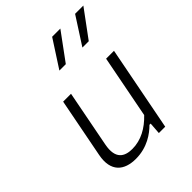

<svg xmlns="http://www.w3.org/2000/svg" viewBox="-224 -927 1068 1068"><g transform="rotate(-45 310.0 -393.0)"><path d="M158.5 -500 90.5 -149C68.5 -36 128.5 11.5 220 11.5C310.5 11.5 373 -35 407 -69.5H416.5L411.5 0H461.5L558.5 -500H496.5L424.5 -128.5C374 -75.5 314 -41.5 245 -41.5C185.5 -41.5 136.5 -67 156 -166.5L220.5 -500ZM266 -637H316.5L435 -798.5H370.5ZM447 -637H497L616 -798.5H551Z"/></g></svg>

Font: Monaspace Neon ExtraLight
Style: Italic
Weight: 200
Italic angle: -11°
Designer: Riley Cran & the Lettermatic Team
Foundry: Lettermatic
Version: Version 1.200 (Monaspace Neon)